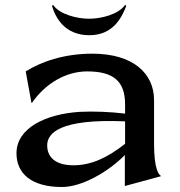

<svg xmlns="http://www.w3.org/2000/svg" viewBox="-20 -735 719 769"><path d="M480 10 624 -29V-31C616 -35 597 -58 597 -159V-334C597 -442 512 -520 350 -520C234 -520 144 -487 83 -449L106 -323H108C162 -401 244 -449 329 -449C434 -449 481 -410 481 -317V-280C424 -287 352 -290 299 -287C162 -278 46 -222 46 -121C46 -40 106 14 228 14C308 14 413 -46 480 -114ZM169 -153C169 -202 220 -260 481 -249V-159C410 -103 345 -73 274 -73C204 -73 169 -104 169 -153ZM337 -660C289 -660 219 -677 193 -715L188 -712C202 -665 238 -595 336 -594C433 -593 468 -665 486 -712L481 -715C454 -677 385 -660 337 -660Z"/></svg>

Font: Coconat Demi
Style: Regular
Weight: 400
Designer: Sara Lavazza
Foundry: Collletttivo
Version: Version 1.000;Glyphs 3.2 (3217)